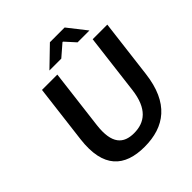

<svg xmlns="http://www.w3.org/2000/svg" viewBox="-221 -970 1133 1133"><g transform="rotate(-45 345.0 -404.0)"><path d="M100 -287C74 -72 170 12 336 12C503 12 619 -72 645 -287L690 -654H568L522 -278C505 -136 437 -89 349 -89C262 -89 210 -136 227 -278L273 -654H145ZM356 -704 430 -768H434L492 -704H591L500 -820H377L257 -704Z"/></g></svg>

Font: Falling Sky
Style: ExtObl
Weight: 400
Designer: Paul D. Hunt
Foundry: Adobe Systems Incorporated
Version: Version 1.02